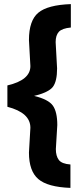

<svg xmlns="http://www.w3.org/2000/svg" viewBox="-20 -781 401 935"><path d="M251 -576 258 -448Q258 -385 237.5 -358Q217 -331 146 -314Q216 -297 237.5 -266.5Q259 -236 259 -172L252 -55Q252 -21 266.5 -2Q281 17 323 20V134Q212 130 166.5 91Q121 52 121 -38L128 -159Q128 -232 16 -261V-365Q128 -391 128 -459L121 -586Q121 -681 166.5 -719Q212 -757 325 -761V-647Q282 -643 266.5 -626Q251 -609 251 -576Z"/></svg>

Font: Titillium-CLs Web
Style: CLs-Bold
Weight: 700
Version: Version 1.002;PS 57.000;hotconv 1.0.70;makeotf.lib2.5.55311